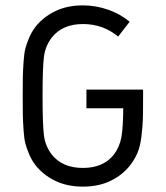

<svg xmlns="http://www.w3.org/2000/svg" viewBox="-20 -692 620 718"><path d="M290 -671.9Q337.4 -671.9 383.1 -656.2Q428.7 -640.6 464.8 -610.8L421.9 -555.2Q365.2 -602.1 290 -602.1Q213.9 -602.1 173.8 -551.8Q149.4 -520 144.3 -479.7Q139.2 -439.5 139.2 -333Q139.2 -226.1 144.3 -185.8Q149.4 -145.5 173.8 -113.8Q213.4 -64 290 -64Q366.2 -64 405.8 -113.8Q427.2 -142.6 433.8 -178.2Q440.4 -213.9 440.9 -287.1H303.2V-356.9H515.1V-333Q515.1 -273.4 514.2 -245.1Q513.2 -216.8 508.8 -180.9Q504.4 -145 494.4 -121.1Q484.4 -97.2 466.8 -74.2Q438.5 -37.6 393.8 -15.9Q349.1 5.9 290 5.9Q231 5.9 186 -16.1Q141.1 -38.1 112.8 -74.2Q98.6 -92.8 89.4 -114.3Q80.1 -135.7 75.2 -154.1Q70.3 -172.4 68.1 -205.6Q65.9 -238.8 65.4 -261.2Q64.9 -283.7 64.9 -333Q64.9 -382.3 65.4 -404.8Q65.9 -427.2 68.1 -460.4Q70.3 -493.7 75.2 -512Q80.1 -530.3 89.4 -551.8Q98.6 -573.2 112.8 -591.8Q141.1 -627.9 186 -649.9Q231 -671.9 290 -671.9Z"/></svg>

Font: Gidolinya
Style: Regular
Weight: 400
Version: Version 1.0.3